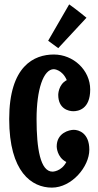

<svg xmlns="http://www.w3.org/2000/svg" viewBox="-20 -824 449 877"><path d="M392 -415C392 -504 315 -575 226 -575C136 -575 22 -523 22 -280C22 -38 125 33 217 33C308 33 388 -63 388 -140C388 -217 339 -231 317 -231C296 -231 239 -217 239 -155C239 -155 239 -106 283 -84C260 -40 220 -40 220 -40C164 -40 147 -146 147 -280C147 -415 178 -508 226 -508C226 -508 264 -507 285 -458C246 -438 246 -391 246 -391C246 -327 293 -316 315 -316C337 -316 392 -325 392 -415ZM200 -638 246 -604 375 -743C375 -743 329 -781 296 -804Z"/></svg>

Font: Rum Raisin
Style: Regular
Weight: 400
Designer: Astigmatic (AOETI)
Foundry: Astigmatic (AOETI)
Version: Version 1.000